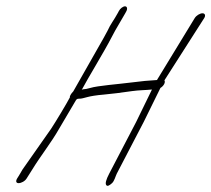

<svg xmlns="http://www.w3.org/2000/svg" viewBox="-20 -550 668 607"><path d="M355.7 -515 352.5 -509C340.7 -487 328.8 -473 320.1 -453L308.2 -431L211.6 -261C208.1 -258 205.7 -254 203.7 -251C201.7 -248 200.5 -245 200.9 -242C191.1 -223 154.2 -162 141.6 -143L51.1 -14C45.6 -5 42.2 2 38.7 7L34.3 14C28.9 23 30.9 29 38.9 29C46.9 29 58.9 23 64.3 14L68.7 7C72.2 2 77.1 -6 82.6 -15C108.3 -57 141.9 -99 166.3 -142L219.4 -232C222.6 -238 225.8 -238 232.2 -238C237 -238 245 -240 255.7 -243C266.5 -246 284.5 -249 308.5 -251C332.5 -253 362.1 -257 397.6 -262C418 -265 442 -265 460.4 -267L410.2 -164L325.2 -1C315.3 18 312.2 30 315.8 35C319.4 40 325.4 37 334.2 29C341.7 22 344.8 8 349.2 -1L434.6 -165L487.2 -272C497.5 -278 503.9 -290 499.8 -296L625.7 -493C630.7 -501 628.1 -508 620.1 -508C612.1 -508 600.7 -501 595.7 -493L476.2 -297C445.8 -295 431.8 -294 393.1 -289C354.3 -284 288.3 -279 265.6 -272C255.6 -269 248.8 -268 245.6 -268C242.4 -268 239.6 -267 238.4 -266C257.4 -302 311.3 -390 332.2 -431L344.5 -454L376.5 -509L379.7 -515C383.7 -523 381.6 -530 375.2 -530C368.8 -530 359.7 -523 355.7 -515Z"/></svg>

Font: MewTooHand
Style: UltimateCondIta
Weight: 400
Designer: Mew Too, Robert Jablonski
Version: Version 0.77